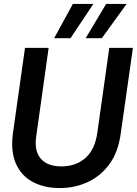

<svg xmlns="http://www.w3.org/2000/svg" viewBox="-20 -943 695 975"><path d="M283 12Q206 12 147.5 -18.5Q89 -49 61 -111.5Q33 -174 46 -269L107 -700H227L164 -251Q153 -177 187 -137.5Q221 -98 292 -98Q365 -98 413.5 -140.5Q462 -183 474 -268L535 -700H655L593 -264Q580 -169 534.5 -108Q489 -47 423.5 -17.5Q358 12 283 12ZM415 -749 519 -923H623L497 -749ZM255 -749 350 -923H454L338 -749Z"/></svg>

Font: Host Grotesk SemiBold
Style: Italic
Weight: 600
Italic angle: -8°
Designer: Doğukan Karapınar based on Poppins by Indian Type Foundry, Jonny Pinhorn
Foundry: Element Type
Version: Version 1.001; ttfautohint (v1.8.4.7-5d5b)